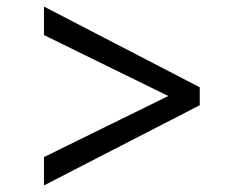

<svg xmlns="http://www.w3.org/2000/svg" viewBox="-20 -591 708 583"><path d="M113.5 -28V-114L491 -299.5L113.5 -484.5V-571L586.5 -326V-271.5Z"/></svg>

Font: Merriweather 28pt Medium
Style: Regular
Weight: 500
Version: Version 2.100